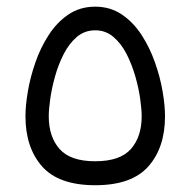

<svg xmlns="http://www.w3.org/2000/svg" viewBox="-20 -547 562 567"><path d="M261.2 0Q153.3 0 104.2 -55.7Q55.2 -111.3 55.2 -203.6Q55.2 -235.4 62.3 -277.1Q69.3 -318.8 84.5 -362.5Q99.6 -406.2 123.8 -443.6Q147.9 -481 182.1 -504.2Q216.3 -527.3 261.2 -527.3Q305.7 -527.3 339.8 -504.2Q374 -481 398.2 -443.6Q422.4 -406.2 437.7 -362.5Q453.1 -318.8 460.2 -277.1Q467.3 -235.4 467.3 -203.6Q467.3 -111.3 418.2 -55.7Q369.1 0 261.2 0ZM261.2 -457.5Q230 -457.5 207 -438Q184.1 -418.5 168.2 -387.5Q152.3 -356.4 142.6 -321.5Q132.8 -286.6 128.4 -255.1Q124 -223.6 124 -203.6Q124 -143.1 156 -106.9Q188 -70.8 261.2 -70.8Q334.5 -70.8 366.5 -106.9Q398.4 -143.1 398.4 -203.6Q398.4 -223.6 394 -255.1Q389.6 -286.6 379.6 -321.5Q369.6 -356.4 353.8 -387.5Q337.9 -418.5 314.9 -438Q292 -457.5 261.2 -457.5Z"/></svg>

Font: Vazirmatn UI NL Light
Style: Regular
Weight: 300
Designer: Saber Rastikerdar
Foundry: Saber Rastikerdar
Version: Version 33.003